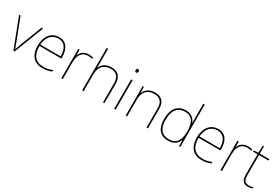

<svg xmlns="http://www.w3.org/2000/svg" viewBox="83 -1864 4350 2979"><g transform="rotate(30 2257.5 -375.0)"><path d="M204 0H226L430 -528H403L253 -138C236 -95 228 -69 216 -36H214C203 -69 194 -95 177 -138L27 -528H0Z M717 -538C563 -538 489 -408 489 -259C489 -104 560 10 726 10C790 10 838 0 889 -23V-50C827 -22 790 -15 726 -15C589 -15 514 -105 516 -266H909V-291C909 -430 852 -538 717 -538ZM717 -513C829 -513 883 -423 882 -291H517C529 -436 605 -513 717 -513Z M1248 -536C1163 -536 1108 -488 1089 -427H1087L1085 -528H1061V0H1087V-297C1087 -428 1137 -511 1248 -511C1278 -511 1298 -508 1323 -501L1329 -525C1305 -532 1280 -536 1248 -536Z M1461 -496V-760H1435V0H1461V-302C1461 -446 1539 -513 1654 -513C1751 -513 1808 -462 1808 -345V0H1834V-346C1834 -477 1768 -538 1654 -538C1542 -538 1482 -480 1461 -417H1459C1460 -446 1461 -466 1461 -496Z M2021 -721C2001 -721 1996 -706 1996 -690C1996 -673 2001 -659 2021 -659C2045 -659 2048 -673 2048 -690C2048 -706 2045 -721 2021 -721ZM2034 -528H2008V0H2034Z M2434 -538C2322 -538 2265 -478 2242 -417H2240L2236 -528H2215V0H2241V-302C2241 -446 2319 -513 2434 -513C2531 -513 2588 -462 2588 -345V0H2614V-346C2614 -477 2548 -538 2434 -538Z M2981 10C3086 10 3142 -46 3166 -113H3168L3170 0H3192V-760H3166V-543C3166 -501 3166 -459 3168 -414H3166C3144 -484 3085 -538 2989 -538C2839 -538 2757 -437 2757 -254C2757 -83 2829 10 2981 10ZM2981 -15C2847 -15 2784 -94 2784 -254C2784 -427 2857 -513 2989 -513C3108 -513 3166 -426 3166 -266V-263C3166 -107 3114 -15 2981 -15Z M3568 -538C3414 -538 3340 -408 3340 -259C3340 -104 3411 10 3577 10C3641 10 3689 0 3740 -23V-50C3678 -22 3641 -15 3577 -15C3440 -15 3365 -105 3367 -266H3760V-291C3760 -430 3703 -538 3568 -538ZM3568 -513C3680 -513 3734 -423 3733 -291H3368C3380 -436 3456 -513 3568 -513Z M4099 -536C4014 -536 3959 -488 3940 -427H3938L3936 -528H3912V0H3938V-297C3938 -428 3988 -511 4099 -511C4129 -511 4149 -508 4174 -501L4180 -525C4156 -532 4131 -536 4099 -536Z M4408 -15C4334 -15 4313 -61 4313 -143V-503H4485V-528H4313V-659H4292L4286 -528L4206 -525V-503H4287V-140C4287 -47 4315 10 4408 10C4443 10 4465 4 4487 -3V-28C4465 -20 4441 -15 4408 -15Z"/></g></svg>

Font: Noto Sans Arabic Thin
Style: Regular
Weight: 100
Designer: Monotype Design Team, Nadine Chahine, Nizar Qandah and Khaled Hosny
Foundry: Monotype Imaging Inc.
Version: Version 2.012